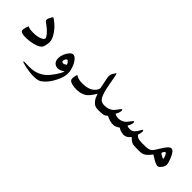

<svg xmlns="http://www.w3.org/2000/svg" viewBox="71 -1232 2267 2267"><g transform="rotate(45 1204.0 -99.0)"><path d="M141.1 0.5H133.8Q120.6 0.5 112.1 0.2Q103.5 0 91.1 -1.2Q78.6 -2.4 70.6 -5.1Q62.5 -7.8 54.7 -12Q46.9 -16.1 43 -23.2Q39.1 -30.3 39.1 -40Q39.1 -48.8 41 -57.1Q50.8 -98.1 59.1 -115.2Q60.5 -118.2 63 -118.2Q64 -118.2 67.9 -116.2Q88.9 -102.5 150.9 -102.5Q224.1 -102.5 269.5 -124.5Q299.3 -138.2 302.2 -158.7Q302.2 -167 294.9 -179.2Q289.1 -189.9 271.5 -210.9Q252 -232.9 220.2 -259.3L164.1 -302.7Q154.3 -312.5 154.3 -325.2Q154.3 -343.3 177.7 -383.3Q186.5 -397 190.4 -397.9L190.9 -398.4Q191.4 -398.4 191.9 -398.4Q202.6 -398.4 256.3 -352.1Q320.3 -294.9 355.5 -220.7Q368.2 -189 369.1 -162.1L368.2 -151.4Q363.3 -107.9 355.2 -84Q347.2 -60.1 325.2 -45.9Q299.8 -27.3 244.9 -13.4Q189.9 0.5 141.1 0.5Z M657.7 -9.3Q619.6 -9.3 596.2 -32.5Q572.8 -55.7 572.8 -97.2V-103Q572.8 -134.3 587.2 -168.9Q601.6 -203.6 619.1 -224.1Q644.5 -256.3 669.9 -256.3Q673.8 -256.3 675.8 -255.9Q712.9 -248.5 747.1 -186.5Q771.5 -138.7 780.8 -84L782.7 -54.7Q782.7 -26.9 775.9 1Q769 28.8 762.5 44.2Q755.9 59.6 740.2 91.8Q691.9 189.5 619.1 239.3Q597.2 251.5 573.5 255.4Q549.8 259.3 508.8 259.3Q460.9 259.3 379.4 243.2Q309.6 228.5 309.6 219.2Q309.6 213.9 335 213.9H342.3Q373 215.3 402.8 215.3L444.8 213.4Q568.4 201.2 648.9 104Q684.6 61 718.8 2.4Q734.9 -27.3 736.3 -42.5Q734.9 -41 712.9 -27.3Q691.4 -12.7 657.7 -9.3ZM634.3 -115.7Q634.3 -107.9 640.1 -102.1Q646 -96.2 656.2 -96.2Q674.8 -96.2 702.1 -117.2Q700.7 -122.6 687 -144Q672.4 -162.6 661.6 -162.6H659.7Q649.9 -159.7 642.1 -144.8Q634.3 -129.9 634.3 -115.7Z M1198.7 -131.3Q1144 -33.7 1091.8 -12.2Q1046.9 10.7 982.9 10.7Q962.9 10.7 946.8 8.8Q876 -0.5 863.3 -26.9Q859.4 -38.6 859.4 -54.7L860.8 -72.8Q866.7 -114.7 876.5 -117.2Q877 -117.2 878.2 -116.9Q879.4 -116.7 879.9 -116.2Q881.3 -116.2 896.5 -105.5Q933.6 -89.4 985.4 -89.4Q1091.3 -89.4 1142.1 -140.1Q1176.3 -172.9 1176.3 -204.6L1149.4 -334Q1147 -348.1 1144.5 -367.7Q1144.5 -382.8 1147.7 -394.5Q1150.9 -406.2 1154.5 -413.1Q1158.2 -419.9 1168 -435.5Q1179.7 -457.5 1186 -458.5Q1191.4 -458.5 1197.8 -426.3Q1203.1 -398.9 1212.4 -346.7Q1221.7 -294.4 1229.5 -257.1Q1237.3 -219.7 1247.6 -188.5Q1267.1 -128.4 1289.6 -109.9Q1310.1 -89.4 1353.5 -89.4V0H1343.3L1322.3 -1.5Q1288.6 -1.5 1262.2 -24.2Q1235.8 -46.9 1219.2 -78.6Q1210 -98.6 1198.7 -131.3Z M1715.3 -115.2Q1732.4 -103.5 1768.1 -103.5Q1795.9 -103.5 1821.3 -126.5Q1842.8 -146.5 1863.3 -186Q1872.1 -205.6 1881.8 -208Q1890.6 -208 1891.1 -187.5Q1891.1 -162.1 1878.4 -129.4Q1885.3 -112.3 1914.1 -99.1Q1937 -89.4 1996.1 -89.4V0H1984.9Q1951.7 0 1931.6 -2.4Q1911.6 -4.9 1894.5 -14.6Q1875 -24.4 1844.7 -54.7Q1808.1 -3.9 1755.4 -3.9H1752.4L1707 -12.7Q1680.7 -23.9 1668.5 -34.2Q1623.5 -2.4 1591.8 -2H1581.5Q1555.7 -2 1534.7 -7.8Q1512.7 -13.7 1469.2 -33.2Q1446.8 -10.3 1421.9 -5.1Q1397 0 1337.9 0V-89.4H1347.2Q1383.8 -89.4 1405.8 -95.5Q1427.7 -101.6 1451.2 -116.2Q1475.6 -132.3 1502 -170.9Q1526.4 -205.6 1532.7 -205.6Q1533.2 -205.6 1534.2 -204.6Q1543 -204.6 1542.5 -191.4Q1542.5 -159.2 1516.1 -113.8Q1540.5 -99.1 1573.7 -97.2Q1612.8 -97.2 1648.4 -117.2Q1673.8 -132.3 1700.7 -169.9Q1725.6 -205.1 1732.9 -205.1Q1733.4 -205.1 1733.4 -204.8Q1733.4 -204.6 1733.9 -204.6Q1741.2 -204.6 1742.2 -192.9Q1742.2 -160.2 1715.3 -115.2Z M2370.1 -113.3Q2370.1 -90.8 2349.9 -62.3Q2329.6 -33.7 2310.5 -27.8Q2304.7 -26.4 2301.8 -26.9Q2277.3 -26.9 2220.2 -60.1Q2200.2 -71.3 2171.9 -89.4Q2129.9 -34.2 2098.1 -16.1Q2081.5 -5.9 2064 -2.9Q2046.4 0 2015.6 0H1984.9V-89.4H1990.2L2045.4 -90.8Q2090.8 -90.8 2117.2 -109.9Q2139.2 -125.5 2178.2 -193.4Q2205.6 -239.3 2226.1 -262.7Q2251 -292 2272.9 -292Q2294.4 -292 2314.5 -263.2Q2329.6 -243.7 2349.9 -193.8Q2370.1 -144 2370.1 -113.3ZM2291 -133.3Q2289.1 -171.9 2267.6 -200.7Q2259.3 -210.4 2252.9 -210.4Q2249.5 -210.4 2245.6 -206.5Q2227.1 -180.7 2227.1 -175.3Q2227.1 -174.8 2226.6 -173.8Q2226.6 -167 2242.7 -156.7Q2258.8 -146.5 2274.9 -139.6Z"/></g></svg>

Font: Noon
Style: Regular
Weight: 400
Designer: Mohammad Saleh Souzanchi
Foundry: Farsi Font Store
Version: Version 0.09